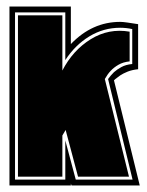

<svg xmlns="http://www.w3.org/2000/svg" viewBox="-20 -568 449 588"><path d="M9 0V-548H197V-433Q262 -501 348 -501Q356 -501 370 -499Q384 -497 403 -494V-356Q384 -354 370.5 -348.5Q357 -343 348 -337Q343 -333 338 -329.5Q333 -326 329 -322L408 0H199L197 -6V0ZM26 -18H180V-138L212 -18H386L311 -326Q319 -337 329 -347Q338 -355 351.5 -362.5Q365 -370 385 -372V-479Q376 -481 366.5 -482Q357 -483 348 -483Q297 -483 253.5 -456.5Q210 -430 180 -384V-530H26ZM35 -27V-521H171V-352Q203 -414 258 -448Q313 -482 377 -471V-380Q357 -378 342.5 -369.5Q328 -361 319 -351Q314 -346 309.5 -339.5Q305 -333 301 -326L375 -27H219L181 -170L171 -153V-27Z"/></svg>

Font: Alumni Sans Collegiate One
Style: Regular
Weight: 400
Designer: Robert E. Leuschke
Foundry: Robert E. Leuschke
Version: Version 1.100